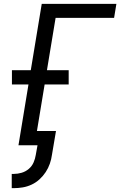

<svg xmlns="http://www.w3.org/2000/svg" viewBox="-20 -755 640 998"><path d="M41 223V149H52Q72 149 92.5 143Q113 137 129.5 123Q146 109 154.5 89.5Q163 70 166 50L175 0H76L128 -316H42V-390H140L197 -735H585L573 -662H269L224 -390H337V-316H212L172 -74H271L250 50Q247 73 239 96Q231 119 217.5 139.5Q204 160 185.5 177Q167 194 144.5 204.5Q122 215 98.5 219Q75 223 52 223Z"/></svg>

Font: Iosevka Aile
Style: Italic
Weight: 400
Italic angle: -9°
Designer: Belleve Invis
Foundry: Belleve Invis
Version: Version 28.0.1; ttfautohint (v1.8.4)